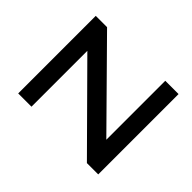

<svg xmlns="http://www.w3.org/2000/svg" viewBox="-114 -660 828 828"><g transform="rotate(-45 300.0 -245.5)"><path d="M68 0V-69L444 -442L446 -410H71V-491H544V-422L166 -49L164 -81H558V0Z"/></g></svg>

Font: Nunito Sans 10pt Expanded Medium
Style: Regular
Weight: 500
Width: 7
Designer: Vernon Adams
Foundry: Vernon Adams
Version: Version 3.101;gftools[0.9.27]